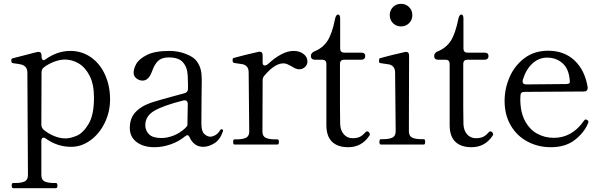

<svg xmlns="http://www.w3.org/2000/svg" viewBox="-20 -755 3147 1003"><path d="M555 -236Q555 -171 527.5 -114Q500 -57 453 -22.5Q406 12 352 12Q280 12 221 -30Q214 -36 207 -36Q202 -36 199 -31.5Q196 -27 196 -19V159Q196 185 213.5 193Q231 201 260 201H272Q280 201 280 214Q280 228 272 228H49Q41 228 41 214Q41 201 49 201H61Q91 201 108.5 193Q126 185 126 159L123 -374Q123 -395 113.5 -405Q104 -415 91 -418Q78 -421 48 -425Q42 -426 40.5 -430Q39 -434 39 -441Q39 -448 45 -450L153 -478Q177 -484 174 -483Q177 -484 181 -484Q197 -484 197 -465V-461Q197 -448 202.5 -443Q208 -438 215 -443Q278 -489 347 -489Q408 -489 455.5 -455.5Q503 -422 529 -364Q555 -306 555 -236ZM471 -245Q471 -315 448 -359.5Q425 -404 390.5 -424Q356 -444 319 -444Q294 -444 264 -433Q234 -422 209 -403Q197 -394 197 -377L196 -104Q196 -89 207 -78Q232 -57 262.5 -44.5Q293 -32 322 -32Q348 -32 381 -46Q414 -60 442.5 -107Q471 -154 471 -245Z M1145 -73 1144 -67Q1129 -24 1099 -6Q1069 12 1042 12Q1017 12 999 -1Q981 -14 971 -37Q965 -49 959 -49Q955 -49 947 -43Q913 -15 870.5 -0.5Q828 14 787 14Q729 14 693.5 -13Q658 -40 658 -87Q658 -124 674 -151Q690 -178 726 -199Q748 -212 781.5 -222.5Q815 -233 874 -249Q927 -263 944 -268Q962 -273 962 -291V-316Q962 -364 957 -387Q952 -410 937 -428Q915 -455 862 -455Q825 -455 806 -437Q787 -419 774 -382Q757 -334 725 -334Q707 -334 692.5 -345.5Q678 -357 678 -376Q678 -395 691.5 -420.5Q705 -446 746.5 -467.5Q788 -489 865 -489Q910 -489 950.5 -473.5Q991 -458 1008 -435Q1023 -414 1028.5 -391.5Q1034 -369 1034 -338Q1034 -291 1033 -255L1032 -110Q1032 -69 1047.5 -55Q1063 -41 1078 -41Q1091 -41 1105.5 -49.5Q1120 -58 1130 -75Q1133 -80 1137 -80Q1145 -80 1145 -73ZM949 -87Q959 -98 959 -100V-101L961 -211Q961 -223 954.5 -228Q948 -233 937 -230Q834 -204 786.5 -176.5Q739 -149 739 -101Q739 -73 758.5 -53.5Q778 -34 823 -34Q855 -34 888.5 -47.5Q922 -61 949 -87Z M1586 -434Q1586 -417 1573.5 -405Q1561 -393 1542 -393Q1527 -393 1504 -408Q1489 -416 1480 -420Q1471 -424 1460 -424Q1416 -424 1362 -361Q1352 -350 1352 -335L1351 -68Q1351 -43 1368.5 -35Q1386 -27 1416 -27H1429Q1437 -27 1437 -13Q1437 0 1429 0H1205Q1198 0 1198 -13Q1198 -27 1205 -27H1218Q1247 -27 1264.5 -35Q1282 -43 1282 -68L1279 -376Q1279 -397 1269.5 -407Q1260 -417 1247.5 -419.5Q1235 -422 1204 -426Q1198 -427 1196.5 -431Q1195 -435 1195 -443Q1195 -450 1200 -452Q1220 -458 1257 -467Q1294 -476 1329 -484Q1331 -485 1336 -485Q1352 -485 1352 -466V-428Q1352 -413 1363 -413Q1372 -413 1383 -423Q1415 -453 1449 -471Q1483 -489 1514 -489Q1544 -489 1565 -473.5Q1586 -458 1586 -434Z M1685 -102V-422Q1685 -432 1679.5 -437.5Q1674 -443 1664 -443H1625Q1615 -443 1609.5 -448Q1604 -453 1604 -462Q1604 -478 1621 -486Q1665 -503 1690 -540.5Q1715 -578 1731 -659Q1736 -679 1746 -679Q1757 -679 1757 -658V-501Q1757 -491 1762.5 -485.5Q1768 -480 1778 -480H1867Q1888 -480 1888 -462Q1888 -453 1882.5 -448Q1877 -443 1867 -443H1777Q1767 -443 1761.5 -437.5Q1756 -432 1756 -422V-198L1757 -108Q1758 -74 1776 -53.5Q1794 -33 1822 -33Q1845 -33 1859.5 -40Q1874 -47 1888 -63Q1893 -69 1898 -69Q1903 -69 1907.5 -64Q1912 -59 1912 -54Q1912 -50 1910 -47Q1870 14 1799 14Q1744 14 1714.5 -14.5Q1685 -43 1685 -102Z M2016 -676Q2016 -701 2033 -718Q2050 -735 2075 -735Q2100 -735 2117 -718Q2134 -701 2134 -676Q2134 -651 2117 -634Q2100 -617 2075 -617Q2050 -617 2033 -634Q2016 -651 2016 -676ZM1970 0Q1962 0 1962 -14Q1962 -28 1970 -28H1983Q2012 -28 2029.5 -36Q2047 -44 2047 -70L2044 -375Q2044 -396 2034.5 -406Q2025 -416 2012.5 -418.5Q2000 -421 1969 -425Q1963 -426 1961.5 -428Q1960 -430 1960 -437Q1960 -442 1961 -446Q1962 -450 1965 -451Q1985 -457 2022 -466Q2059 -475 2094 -483Q2096 -484 2101 -484Q2117 -484 2117 -465L2116 -70Q2116 -44 2133.5 -36Q2151 -28 2181 -28H2194Q2201 -28 2201 -14Q2201 0 2194 0Z M2329 -102V-422Q2329 -432 2323.5 -437.5Q2318 -443 2308 -443H2269Q2259 -443 2253.5 -448Q2248 -453 2248 -462Q2248 -478 2265 -486Q2309 -503 2334 -540.5Q2359 -578 2375 -659Q2380 -679 2390 -679Q2401 -679 2401 -658V-501Q2401 -491 2406.5 -485.5Q2412 -480 2422 -480H2511Q2532 -480 2532 -462Q2532 -453 2526.5 -448Q2521 -443 2511 -443H2421Q2411 -443 2405.5 -437.5Q2400 -432 2400 -422V-198L2401 -108Q2402 -74 2420 -53.5Q2438 -33 2466 -33Q2489 -33 2503.5 -40Q2518 -47 2532 -63Q2537 -69 2542 -69Q2547 -69 2551.5 -64Q2556 -59 2556 -54Q2556 -50 2554 -47Q2514 14 2443 14Q2388 14 2358.5 -14.5Q2329 -43 2329 -102Z M3054 -119Q3054 -115 3051 -109Q3030 -60 2981.5 -23Q2933 14 2858 14Q2791 14 2735.5 -15.5Q2680 -45 2648 -100Q2616 -155 2616 -228Q2616 -292 2642 -352Q2668 -412 2719.5 -451Q2771 -490 2844 -490Q2927 -490 2981 -439.5Q3035 -389 3050 -300V-296Q3050 -277 3030 -277L2720 -275Q2699 -275 2699 -257Q2698 -251 2698 -238Q2698 -169 2722.5 -123.5Q2747 -78 2786.5 -56.5Q2826 -35 2873 -35Q2969 -35 3031 -125Q3035 -131 3040 -131Q3043 -131 3049 -127Q3054 -124 3054 -119ZM2711 -338Q2710 -335 2710 -330Q2710 -314 2729 -314L2936 -316Q2957 -316 2957 -326Q2954 -392 2920.5 -423Q2887 -454 2838 -454Q2795 -454 2761.5 -423.5Q2728 -393 2711 -338Z"/></svg>

Font: Shippori Mincho B1
Style: Regular
Weight: 400
Designer: FONTDASU
Foundry: FONTDASU / Google Inc. / but / Adobe
Version: Version 3.110; ttfautohint (v1.8.3)